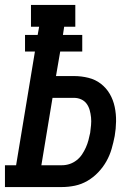

<svg xmlns="http://www.w3.org/2000/svg" viewBox="-42 -755 562 775"><path d="M-22 0V-88H23L99 -547H59V-614H110L116 -647H83V-735H262V-647H217L212 -614H290V-547H201L184 -448H257Q286 -448 314.5 -441Q343 -434 365 -417Q387 -400 401 -376Q415 -352 421 -323.5Q427 -295 426.5 -265Q426 -235 421 -206Q416 -180 408.5 -154Q401 -128 387.5 -104Q374 -80 354.5 -59.5Q335 -39 311 -25Q287 -11 260.5 -5.5Q234 0 208 0ZM208 -88Q224 -88 239 -93Q254 -98 267 -108Q280 -118 289 -131.5Q298 -145 304.5 -159.5Q311 -174 315 -189Q319 -204 322 -219Q324 -234 325.5 -250Q327 -266 325.5 -281Q324 -296 320 -310.5Q316 -325 307.5 -336.5Q299 -348 285.5 -354Q272 -360 257 -360H170L125 -88Z"/></svg>

Font: Iosevka Slab Semibold Oblique
Style: Regular
Weight: 600
Italic angle: -9°
Monospace: yes
Designer: Belleve Invis
Foundry: Belleve Invis
Version: Version 11.1.1; ttfautohint (v1.8.3)